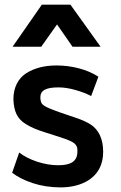

<svg xmlns="http://www.w3.org/2000/svg" viewBox="-20 -794 522 825"><path d="M241.2 11.2C325.2 11.2 423.3 -25.9 423.3 -141.6C423.3 -199.7 402.3 -237.3 370.6 -258.3C355 -268.6 334 -278.3 308.1 -287.1L243.2 -309.1C160.6 -338.4 155.3 -343.3 153.3 -374.5C153.3 -405.8 176.8 -418.5 231.9 -418.5C252.9 -418.5 276.9 -415 302.7 -407.7C329.1 -400.4 352.1 -391.6 371.6 -381.3L402.8 -464.4C354.5 -496.1 287.1 -512.7 223.1 -512.7C171.9 -512.7 128.9 -502 93.8 -480C58.6 -458 37.6 -418.5 37.6 -367.7C39.6 -313.5 54.7 -283.7 90.3 -261.2C115.7 -245.6 136.2 -237.3 172.9 -225.6L244.1 -202.6C273.4 -193.4 292 -184.6 300.3 -177.2C308.6 -169.9 312.5 -161.1 312.5 -150.9V-142.1C312.5 -101.1 284.7 -84 230.5 -84C201.7 -84 171.4 -88.9 140.1 -99.1C108.9 -109.4 83 -122.6 62.5 -138.7L32.2 -51.8C54.2 -34.7 83.5 -19.5 120.1 -7.3C156.7 4.9 197.3 11.2 241.2 11.2ZM157.2 -593.3 225.1 -689 291.5 -593.3H412.1L282.7 -773.9H159.7L34.2 -593.3Z"/></svg>

Font: Ride
Style: Bold
Weight: 700
Version: Version 3.000